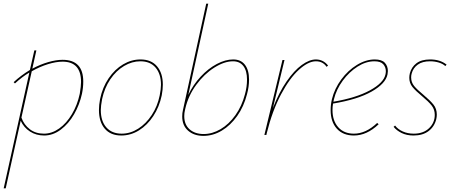

<svg xmlns="http://www.w3.org/2000/svg" viewBox="-33 -731 2468 1040"><path d="M418 -289Q418 -257 411 -223Q398 -164 368.5 -112.5Q339 -61 296.5 -29Q254 3 206 3Q163 3 129.5 -18.5Q96 -40 79 -77L-2 289H-13L126 -338Q87 -315 48 -279L41 -286Q81 -323 129 -352L153 -458H164L142 -359Q185 -382 228 -394.5Q271 -407 306 -407Q418 -407 418 -289ZM406 -287Q406 -397 306 -397Q271 -397 227 -383.5Q183 -370 139 -345L83 -94Q97 -55 128.5 -31Q160 -7 205 -7Q248 -7 287.5 -35Q327 -63 356.5 -112.5Q386 -162 399 -223Q406 -265 406 -287Z M503 -135Q503 -163 509 -194Q522 -258 555.5 -307Q589 -356 634 -382.5Q679 -409 728 -409Q786 -409 817.5 -372Q849 -335 849 -272Q849 -246 843 -214Q830 -152 797.5 -102.5Q765 -53 720 -25Q675 3 624 3Q566 3 534.5 -34Q503 -71 503 -135ZM832 -214Q839 -249 839 -272Q839 -330 810 -364.5Q781 -399 727 -399Q682 -399 639 -373.5Q596 -348 564.5 -301.5Q533 -255 520 -194Q513 -157 513 -135Q513 -75 543 -41Q573 -7 626 -7Q673 -7 715.5 -34Q758 -61 789 -108Q820 -155 832 -214Z M1316 -300Q1316 -261 1305 -221Q1288 -154 1252 -103Q1216 -52 1168.5 -23.5Q1121 5 1069 5Q1018 5 986 -23Q954 -51 954 -100Q954 -119 958 -135L1084 -711H1095L987 -217Q1013 -272 1054 -316Q1095 -360 1141.5 -384.5Q1188 -409 1230 -409Q1272 -409 1294 -380Q1316 -351 1316 -300ZM1305 -300Q1305 -347 1285.5 -373Q1266 -399 1229 -399Q1182 -399 1127.5 -364.5Q1073 -330 1030 -271.5Q987 -213 971 -144L969 -135Q965 -119 965 -102Q965 -56 994 -30.5Q1023 -5 1070 -5Q1117 -5 1162 -31.5Q1207 -58 1242 -107Q1277 -156 1294 -221Q1305 -261 1305 -300Z M1744 -376 1736 -369Q1716 -399 1678 -399Q1637 -399 1586.5 -353.5Q1536 -308 1489 -219.5Q1442 -131 1412 -10L1410 0H1399L1497 -406H1508L1445 -145Q1478 -230 1519 -289.5Q1560 -349 1601.5 -379Q1643 -409 1678 -409Q1718 -409 1744 -376Z M2068 -346Q2068 -340 2066 -328Q2056 -278 1980 -235Q1904 -192 1771 -170Q1768 -152 1768 -135Q1768 -77 1799 -42Q1830 -7 1884 -7Q1949 -7 2010 -65L2018 -58Q1954 3 1884 3Q1825 3 1791.5 -34Q1758 -71 1758 -134Q1758 -165 1765 -194Q1779 -251 1815.5 -300.5Q1852 -350 1900.5 -379.5Q1949 -409 1997 -409Q2035 -409 2051.5 -391Q2068 -373 2068 -346ZM2057 -345Q2057 -367 2043 -383Q2029 -399 1995 -399Q1949 -399 1903.5 -370Q1858 -341 1823.5 -294Q1789 -247 1776 -194L1773 -180Q1896 -201 1970.5 -241.5Q2045 -282 2055 -328Q2057 -338 2057 -345Z M2099 -44 2107 -51Q2122 -31 2148.5 -19Q2175 -7 2208 -7Q2260 -7 2291 -36.5Q2322 -66 2322 -109Q2322 -138 2305 -159.5Q2288 -181 2253 -210Q2218 -239 2201 -260Q2184 -281 2184 -310Q2184 -321 2187 -334Q2196 -368 2223 -388.5Q2250 -409 2297 -409Q2351 -409 2386 -381L2379 -373Q2367 -385 2344.5 -392Q2322 -399 2296 -399Q2255 -399 2230 -381Q2205 -363 2197 -333Q2194 -323 2194 -312Q2194 -285 2210.5 -265Q2227 -245 2260 -218Q2297 -187 2315 -164.5Q2333 -142 2333 -110Q2333 -99 2330 -85Q2320 -45 2288.5 -21Q2257 3 2207 3Q2170 3 2142.5 -10.5Q2115 -24 2099 -44Z"/></svg>

Font: Ysabeau Infant Hairline
Style: Italic
Weight: 100
Italic angle: -12°
Designer: Christian Thalmann (Catharsis Fonts)
Version: Version 0.003